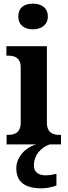

<svg xmlns="http://www.w3.org/2000/svg" viewBox="-20 -788 369 1048"><path d="M160 -628C203 -628 241 -650 241 -698C241 -748 203 -768 160 -768C114 -768 80 -748 80 -698C80 -650 114 -628 160 -628ZM16 0H179C122 14 69 68 69 130C69 206 117 240 208 240C228 240 268 234 288 224V161C266 166 246 169 229 169C192 169 165 153 165 115C165 52 212 13 252 0H313V-52H302C271 -52 236 -62 236 -119V-536H15V-484H28C57 -484 93 -474 93 -421V-119C93 -62 58 -52 26 -52H16Z"/></svg>

Font: Noto Serif Tamil SemiCondensed
Style: Bold
Weight: 700
Width: 4
Designer: Indian Type Foundry, Tom Grace, and the Monotype Design Team
Foundry: Monotype Imaging Inc.
Version: Version 2.004